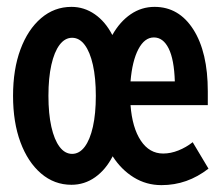

<svg xmlns="http://www.w3.org/2000/svg" viewBox="-20 -529 640 559"><path d="M188 9Q138 9 99.5 -24Q61 -57 39.5 -115Q18 -173 18 -250Q18 -327 39.5 -385Q61 -443 99.5 -476Q138 -509 188 -509Q225 -509 256 -487.5Q287 -466 307 -427Q329 -466 360.5 -487.5Q392 -509 430 -509Q501 -509 543 -443Q585 -377 585 -263V-223H360Q365 -157 390 -119.5Q415 -82 455 -82Q477 -82 499.5 -91Q522 -100 541 -115L587 -38Q556 -14 522 -2Q488 10 450 10Q406 10 369.5 -12.5Q333 -35 308 -74Q288 -35 257 -13Q226 9 188 9ZM428 -420Q401 -420 383 -386Q365 -352 360 -292H489Q487 -356 471 -388Q455 -420 428 -420ZM190 -81Q211 -81 226.5 -101.5Q242 -122 250.5 -160Q259 -198 259 -250Q259 -302 250.5 -340Q242 -378 226.5 -398.5Q211 -419 190 -419Q169 -419 153.5 -398.5Q138 -378 129.5 -340Q121 -302 121 -250Q121 -198 129.5 -160Q138 -122 153.5 -101.5Q169 -81 190 -81Z"/></svg>

Font: Red Hat Mono SemiBold
Style: Regular
Weight: 600
Monospace: yes
Designer: Pentagram, MCKL
Foundry: Pentagram, MCKL
Version: Version 1.023